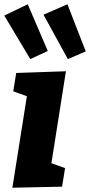

<svg xmlns="http://www.w3.org/2000/svg" viewBox="-24 -875 422 900"><path d="M52 -533 285 -541 217 -110 281 -87 267 0 34 5 102 -424 38 -447ZM200 -636 118 -598 -4 -802 106 -855ZM378 -634 294 -598 180 -806 292 -855Z"/></svg>

Font: Bitter Pro ExtraBold
Style: Italic
Weight: 800
Italic angle: -9°
Designer: Sol Matas, and Bitter project Authors
Foundry: Sol Matas
Version: Version 1.010